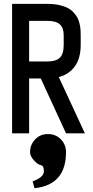

<svg xmlns="http://www.w3.org/2000/svg" viewBox="-20 -704 490 1014"><path d="M193.8 167.5Q179.7 165.5 159.2 142.8Q138.7 120.1 138.7 99.6Q138.7 61 165.3 32.5Q191.9 3.9 233.4 3.9Q274.4 3.9 301.5 32Q328.6 60.1 328.6 99.6Q328.6 272.5 162.1 290L152.3 253.9Q211.9 231.9 211.9 200.7Q211.9 169.9 193.8 167.5ZM229.5 -683.6Q264.2 -683.6 291.7 -677.5Q319.3 -671.4 337.6 -661.9Q356 -652.3 369.1 -637.7Q382.3 -623 389.4 -609.4Q396.5 -595.7 400.4 -577.9Q404.3 -560.1 405.3 -547.4Q406.2 -534.7 406.2 -519V-466.8Q406.2 -397 375.7 -354.2Q345.2 -311.5 290.5 -296.9L428.2 0H328.6L195.3 -289.6H133.8V0H43.9V-683.6ZM316.4 -519Q316.4 -556.2 296.4 -575Q276.4 -593.8 229.5 -593.8H133.8V-379.4H229.5Q276.4 -379.4 296.4 -399.4Q316.4 -419.4 316.4 -466.8Z"/></svg>

Font: Anka/Coder Narrow
Style: Bold
Weight: 700
Width: 3
Monospace: yes
Version: Version 001.100